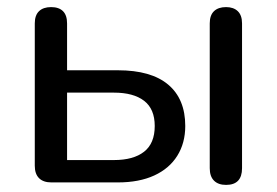

<svg xmlns="http://www.w3.org/2000/svg" viewBox="-20 -514 780 541"><path d="M125 0Q102 0 90 -12Q78 -24 78 -47V-448Q78 -471 90 -482.5Q102 -494 124 -494Q146 -494 157.5 -482.5Q169 -471 169 -448V-316H312Q406 -316 454 -275.5Q502 -235 502 -159Q502 -111 479.5 -75Q457 -39 414.5 -19.5Q372 0 312 0ZM169 -63H301Q356 -63 386 -86.5Q416 -110 416 -159Q416 -207 386 -230Q356 -253 301 -253H169ZM617 7Q595 7 583 -5Q571 -17 571 -40V-448Q571 -471 583 -482.5Q595 -494 617 -494Q638 -494 650 -482.5Q662 -471 662 -448V-40Q662 7 617 7Z"/></svg>

Font: Nunito Medium
Style: Regular
Weight: 500
Designer: Vernon Adams
Foundry: Vernon Adams
Version: Version 3.602